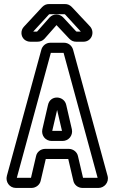

<svg xmlns="http://www.w3.org/2000/svg" viewBox="-20 -903 565 948"><path d="M63 -25 231 -642H294L462 -25H390L365 -132C361 -152 342 -168 319 -168H204C180 -168 162 -152 158 -132L133 -25ZM59 25H135C158 25 177 9 181 -11L206 -118H317L342 -11C346 9 364 25 388 25H466C495 25 520 -3 511 -35L341 -657C336 -676 319 -692 296 -692H229C206 -692 189 -676 184 -657L14 -35C6 -6 26 25 59 25ZM189 -264C183 -233 205 -207 235 -207H289C318 -207 341 -233 335 -264L307 -385C297 -431 228 -436 217 -385ZM238 -257 262 -360 286 -257ZM293 -816C275 -836 243 -837 224 -816L164 -748C163 -747 162 -747 162 -747H144L222 -832C223 -832 225 -833 225 -833H298C299 -833 301 -832 301 -832L379 -747H359C358 -747 356 -748 356 -748ZM259 -779 322 -712C333 -701 343 -697 357 -697H392C432 -697 450 -743 425 -772L335 -868C324 -879 314 -883 300 -883H223C209 -883 199 -879 188 -868L98 -771C81 -753 82 -724 100 -708C108 -701 119 -697 130 -697H164C178 -697 190 -701 200 -712Z"/></svg>

Font: DIN Rundschrift
Style: BreitKont
Weight: 400
Width: 7
Version: Version 1.027